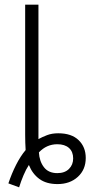

<svg xmlns="http://www.w3.org/2000/svg" viewBox="-20 -780 401 824"><path d="M16 7Q30 -35 49 -72.5Q68 -110 90 -136Q89 -150 88.5 -168Q88 -186 88 -202V-760H145V-183Q161 -192 182 -200Q203 -208 230 -208Q287 -208 317.5 -178.5Q348 -149 348 -102Q348 -52 314 -21Q280 10 227 10Q179 10 149 -12Q119 -34 104 -72Q92 -54 81 -28Q70 -2 62 24ZM226 -37Q258 -37 276 -55Q294 -73 294 -100Q294 -129 276 -145Q258 -161 226 -161Q180 -161 147 -126Q149 -88 168.5 -62.5Q188 -37 226 -37Z"/></svg>

Font: RS Noto Sans Light
Style: Regular
Weight: 300
Designer: Monotype Design Team
Foundry: Monotype Imaging Inc.
Version: Version 3.10